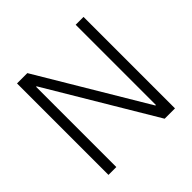

<svg xmlns="http://www.w3.org/2000/svg" viewBox="-175 -869 1039 1039"><g transform="rotate(-45 344.5 -350.0)"><path d="M599 -700V0H520L154 -614H150V0H90V-700H169L535 -86H539V-700Z"/></g></svg>

Font: Pathway Extreme 8pt Thin
Style: Regular
Weight: 100
Designer: Eduardo Rodriguez Tunni
Foundry: Eduardo Rodriguez Tunni
Version: Version 1.000